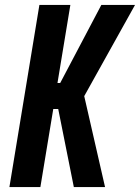

<svg xmlns="http://www.w3.org/2000/svg" viewBox="-20 -755 565 775"><path d="M18 0 139 -735H264L212 -420H223L389 -735H525L320 -367L404 0H278L215 -315H195L143 0Z"/></svg>

Font: Iosevka Term Curly Extrabold
Style: Italic
Weight: 800
Italic angle: -9°
Designer: Belleve Invis
Foundry: Belleve Invis
Version: Version 32.3.0